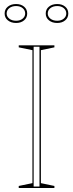

<svg xmlns="http://www.w3.org/2000/svg" viewBox="-20 -933 363 953"><path d="M250 -708V-698L183 -684V-24L250 -10V0H73V-10L141 -24V-684L73 -698V-708ZM147 -7H176V-701H147ZM264 -913Q288 -913 303.5 -900Q319 -887 319 -866Q319 -845 303.5 -832Q288 -819 264 -819Q239 -819 223 -832Q207 -845 207 -866Q207 -887 223 -900Q239 -913 264 -913ZM264 -830Q284 -830 296.5 -840.5Q309 -851 309 -866Q309 -882 296.5 -892.5Q284 -903 264 -903Q243 -903 230 -892.5Q217 -882 217 -866Q217 -851 230 -840.5Q243 -830 264 -830ZM60 -913Q84 -913 99.5 -900Q115 -887 115 -866Q115 -845 99.5 -832Q84 -819 60 -819Q35 -819 19 -832Q3 -845 3 -866Q3 -887 19 -900Q35 -913 60 -913ZM60 -830Q80 -830 92.5 -840.5Q105 -851 105 -866Q105 -882 92.5 -892.5Q80 -903 60 -903Q39 -903 26 -892.5Q13 -882 13 -866Q13 -851 26 -840.5Q39 -830 60 -830Z"/></svg>

Font: Kalnia Glaze Thin ExtraLight
Style: Regular
Weight: 250
Version: Version 1.110